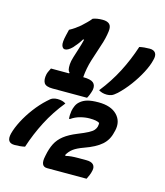

<svg xmlns="http://www.w3.org/2000/svg" viewBox="-146 -898 934 1086"><g transform="rotate(15 320.5 -355.0)"><path d="M403 -411Q457 -479 495 -552.5Q533 -626 559 -706Q586 -712 619 -712Q643 -712 653 -697.5Q663 -683 655 -655Q647 -621 625 -579Q603 -537 573 -496.5Q543 -456 509 -424Q490 -407 478 -402.5Q466 -398 451 -398Q423 -398 403 -411ZM464 91H233Q191 91 205 28L206 23Q214 -18 229 -47.5Q244 -77 272.5 -99.5Q301 -122 348 -141Q388 -157 408.5 -168Q429 -179 437.5 -189Q446 -199 449 -210Q452 -224 451 -232Q436 -243 393 -243Q367 -243 338.5 -235.5Q310 -228 286 -211H280Q279 -219 279.5 -232Q280 -245 282 -257Q285 -273 292 -288.5Q299 -304 312 -315Q329 -330 353.5 -337Q378 -344 418 -344Q491 -344 527 -307Q563 -270 550 -214L547 -203Q537 -157 503.5 -127.5Q470 -98 405 -75Q366 -61 345.5 -46Q325 -31 312 -7L316 -3Q332 -7 349 -8.5Q366 -10 391 -10H436Q465 -10 477 3Q489 16 484 38Q481 53 475.5 66Q470 79 464 91ZM238 -289Q183 -221 145 -147.5Q107 -74 81 6Q54 12 21 12Q-29 12 -15 -45Q-6 -80 15.5 -121.5Q37 -163 67.5 -203.5Q98 -244 132 -275Q150 -293 162.5 -297.5Q175 -302 189 -302Q219 -302 238 -289ZM108 -459H214L216 -463Q209 -469 206.5 -479.5Q204 -490 205 -511Q206 -528 214 -554Q222 -580 231.5 -609.5Q241 -639 247 -665H241Q232 -650 221 -635.5Q210 -621 198 -608Q174 -584 156 -584Q143 -584 137 -601Q131 -618 142 -664L150 -697Q167 -706 182 -716.5Q197 -727 210 -738Q225 -752 238.5 -765Q252 -778 263 -792Q286 -801 320 -801Q347 -801 360 -788.5Q373 -776 369 -746Q364 -705 348 -658.5Q332 -612 316.5 -561.5Q301 -511 297 -459Q341 -459 357 -445Q373 -431 368 -403Q364 -387 358.5 -373.5Q353 -360 348 -352H146Q106 -352 95.5 -370.5Q85 -389 92 -422Q95 -433 99.5 -441.5Q104 -450 108 -459Z"/></g></svg>

Font: Recursive Mn Csl St
Style: Bold Italic
Weight: 700
Italic angle: -15°
Monospace: yes
Version: Version 1.079;hotconv 1.0.112;makeotfexe 2.5.65598; ttfautoh